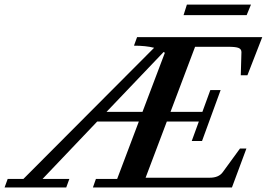

<svg xmlns="http://www.w3.org/2000/svg" viewBox="-92 -827 1177 847"><path d="M717.8 -760.3 732.4 -806.6H1015.1L996.1 -760.3ZM-71.8 0 -58.1 -37.6H11.2L587.9 -616.2Q551.8 -625.5 499 -625.5L512.7 -663.1H1064.9L999.5 -495.1H970.2L973.1 -597.2Q973.1 -610.4 960.4 -615.5Q947.8 -620.6 915.5 -620.6H768.6L660.2 -333.5H800.8L835.9 -429.7H881.3L799.3 -205.1H753.9L785.2 -291H644L550.3 -43H833Q873 -43 890.6 -67.4L966.8 -171.9H995.1L931.2 0H317.9L331.1 -37.6H424.8L520.5 -291H336.9L95.7 -37.6H213.9L200.2 0ZM635.3 -594.2Q634.3 -594.7 632.6 -595.9Q630.9 -597.2 629.9 -597.7L377.9 -333.5H536.6Z"/></svg>

Font: Elstob 8pt SemiBold
Style: Italic
Weight: 600
Italic angle: -20°
Designer: Peter S. Baker
Version: Version 1.015